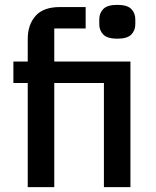

<svg xmlns="http://www.w3.org/2000/svg" viewBox="-20 -769 640 789"><path d="M94 -428H35V-516H94V-609Q94 -667 126 -703.5Q158 -740 226 -740H332V-652H203V-516H516V0H407V-428H203V0H94ZM388 -669V-690Q388 -715 404.5 -732Q421 -749 462 -749Q503 -749 519.5 -732Q536 -715 536 -690V-669Q536 -644 519.5 -627Q503 -610 462 -610Q421 -610 404.5 -627Q388 -644 388 -669Z"/></svg>

Font: IBM Plaex Mono Medium
Style: Regular
Weight: 500
Designer: Mike Abbink, Paul van der Laan, Pieter van Rosmalen
Foundry: Bold Monday
Version: Version 2.003